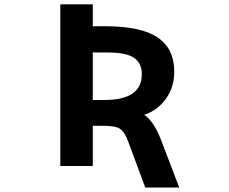

<svg xmlns="http://www.w3.org/2000/svg" viewBox="-20 -752 1040 872"><path d="M401.4 -632.8H457Q621.1 -632.8 696.3 -581.5Q771.5 -530.3 771.5 -426.8Q771.5 -355.5 732.4 -301.8Q694.3 -250 634.8 -230.5Q678.7 -202.1 711.9 -115.2L793.9 99.6H639.6L562.5 -108.4Q545.9 -153.3 524.9 -167Q503.9 -180.7 450.2 -180.7H401.4V2H253.9V-732.4H401.4ZM401.4 -513.7V-297.9H454.1Q624 -297.9 624 -414.1Q624 -465.8 588.4 -489.7Q552.7 -513.7 466.8 -513.7Z"/></svg>

Font: Gen Shin Gothic Monospace Bold
Style: Bold
Weight: 700
Designer: [Source Han Sans]
Ryoko NISHIZUKA  (kana & ideographs); Paul D. Hunt (Latin, Greek & Cyrillic); Wenlong ZHANG  (bopomofo
Version: Version 1.002.20150607